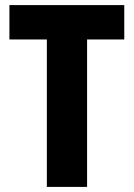

<svg xmlns="http://www.w3.org/2000/svg" viewBox="-20 -734 525 754"><path d="M322 0H164V-579H17V-714H468V-579H322Z"/></svg>

Font: Noto Sans Lao UI Cond ExtBd
Style: Regular
Weight: 800
Width: 3
Designer: Monotype Design Team
Foundry: Monotype Imaging Inc.
Version: Version 2.000; ttfautohint (v1.8.4.7-5d5b)